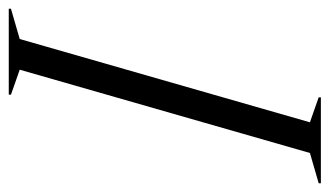

<svg xmlns="http://www.w3.org/2000/svg" viewBox="-230 -575 752 438"><g transform="rotate(90 146.0 -356.0)"><path d="M143 -5V0H-53V-5L16 -25L206 -687L149 -707V-712H345V-707L276 -687L86 -25Z"/></g></svg>

Font: Nyght Serif Light Italic
Style: Regular
Weight: 300
Italic angle: -16°
Designer: Maksym Kobuzan
Version: Version 0.410